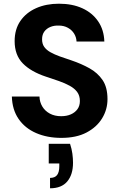

<svg xmlns="http://www.w3.org/2000/svg" viewBox="-20 -732 645 1036"><path d="M311 12Q235 12 175 -14Q115 -40 80.5 -90Q46 -140 44 -211H193Q194 -181 208.5 -157Q223 -133 249 -119Q275 -105 310 -105Q340 -105 362.5 -115Q385 -125 398 -143Q411 -161 411 -187Q411 -216 396.5 -235.5Q382 -255 356.5 -269Q331 -283 298.5 -294.5Q266 -306 229 -318Q147 -345 103 -390Q59 -435 59 -510Q59 -574 90 -619Q121 -664 175 -688Q229 -712 298 -712Q370 -712 424 -687.5Q478 -663 509.5 -617Q541 -571 543 -508H393Q392 -531 380 -550.5Q368 -570 346.5 -582Q325 -594 297 -594Q272 -595 251.5 -586.5Q231 -578 219 -561.5Q207 -545 207 -520Q207 -495 219 -478.5Q231 -462 252.5 -450Q274 -438 303 -427.5Q332 -417 366 -406Q419 -388 463 -363.5Q507 -339 533.5 -300Q560 -261 560 -197Q560 -141 531 -93.5Q502 -46 447 -17Q392 12 311 12ZM250 284V228Q276 228 288 212.5Q300 197 300 165V150H243V44H358Q367 71 370.5 97Q374 123 374 146Q374 210 343 247Q312 284 250 284Z"/></svg>

Font: DM Sans 16pt ExtraBold
Style: Regular
Weight: 800
Version: Version 4.004;gftools[0.9.30]